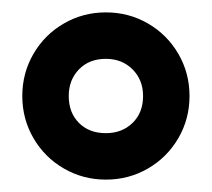

<svg xmlns="http://www.w3.org/2000/svg" viewBox="-20 -679 342 310"><path d="M16 -524Q16 -561 34 -592Q52 -623 83 -641Q114 -659 151 -659Q188 -659 219 -641Q250 -623 268 -592Q286 -561 286 -524Q286 -487 268 -456Q250 -425 219 -407Q188 -389 151 -389Q114 -389 83 -407Q52 -425 34 -456Q16 -487 16 -524ZM211 -524Q211 -550 194 -567Q177 -584 151 -584Q124 -584 107.5 -567Q91 -550 91 -524Q91 -497 107.5 -480.5Q124 -464 151 -464Q177 -464 194 -480.5Q211 -497 211 -524Z"/></svg>

Font: Alegreya SC Black
Style: Regular
Weight: 900
Designer: Juan Pablo del Peral
Foundry: Huerta Tipografica
Version: Version 2.007; ttfautohint (v1.6)